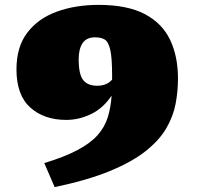

<svg xmlns="http://www.w3.org/2000/svg" viewBox="-20 -742 815 787"><path d="M204 25 161.5 -73.5Q245 -99 297.8 -127Q350.5 -155 379.8 -187.8Q409 -220.5 421.5 -260.5Q434 -300.5 437.5 -350Q402.5 -298 353 -274.2Q303.5 -250.5 251.5 -250.5Q161 -250.5 104.2 -301.2Q47.5 -352 47.5 -457.5Q47.5 -550 92 -608.2Q136.5 -666.5 212.8 -694.2Q289 -722 384 -722Q501.5 -722 573 -684.5Q644.5 -647 677 -579.2Q709.5 -511.5 709.5 -420Q709.5 -368 699.8 -316.5Q690 -265 661.5 -216Q633 -167 577.2 -122.8Q521.5 -78.5 430.5 -41Q339.5 -3.5 204 25ZM302.5 -499Q302.5 -437 321 -413.8Q339.5 -390.5 378.5 -390.5Q417.5 -390.5 439.5 -415.5Q439.5 -423.5 439.5 -433.5Q439.5 -505.5 431.8 -538.5Q424 -571.5 408.8 -580.2Q393.5 -589 370 -589Q334.5 -589 318.5 -565.2Q302.5 -541.5 302.5 -499Z"/></svg>

Font: Newsreader 6pt ExtraBold
Style: Regular
Weight: 800
Designer: Hugues Gentile
Foundry: Production Type
Version: Version 1.003; ttfautohint (v1.8.3)